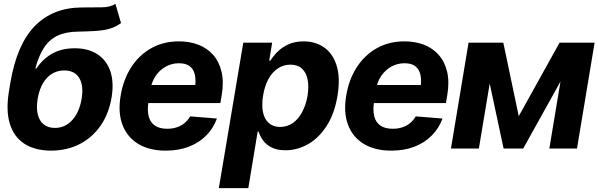

<svg xmlns="http://www.w3.org/2000/svg" viewBox="-20 -766 3086 990"><path d="M575.2 -746.1 604 -647Q578.1 -627.9 548.6 -618.9Q519 -609.9 480 -606.9Q440.9 -604 384.8 -603Q321.3 -602.5 278.3 -582.8Q235.4 -563 207.8 -521.5Q180.2 -480 162.1 -413.1H168Q201.2 -462.9 250 -490Q298.8 -517.1 365.2 -517.1Q434.6 -517.1 481.7 -486.8Q528.8 -456.5 548.6 -399.4Q568.4 -342.3 555.2 -262.2Q541 -179.2 498.5 -117.9Q456.1 -56.6 390.9 -23.2Q325.7 10.3 243.2 10.7Q160.6 10.3 106.4 -24.4Q52.2 -59.1 31 -127Q9.8 -194.8 25.9 -293.9L33.2 -338.4Q66.4 -535.6 158.7 -630.9Q251 -726.1 399.9 -727.5Q461.4 -728 504.6 -728.3Q547.9 -728.5 575.2 -746.1ZM263.2 -106.4Q315.4 -106.4 352.3 -146.7Q389.2 -187 400.9 -256.8Q408.7 -303.7 400.1 -336.2Q391.6 -368.7 369.1 -385.7Q346.7 -402.8 312 -402.8Q285.6 -402.8 262.7 -393.1Q239.7 -383.3 222.2 -364.5Q204.6 -345.7 192.4 -318.8Q180.2 -292 174.3 -256.8Q166.5 -210.4 174.6 -176.8Q182.6 -143.1 205.1 -124.8Q227.5 -106.4 263.2 -106.4Z M834.5 10.7Q750 10.7 692.9 -23.9Q635.7 -58.6 611.6 -122.1Q587.4 -185.5 602.1 -272.5Q615.7 -356 656.5 -419.2Q697.3 -482.4 760 -517.6Q822.8 -552.7 902.3 -552.7Q957.5 -552.7 1002.7 -535.4Q1047.9 -518.1 1078.9 -483.2Q1109.9 -448.2 1122.3 -396.2Q1134.8 -344.2 1123 -274.4L1116.2 -234.4H655.8L670.9 -327.6H1058.6L983.9 -304.2Q991.2 -346.2 985.6 -376.5Q980 -406.7 960 -423.3Q939.9 -439.9 903.3 -439.9Q865.7 -439.9 834.7 -422.6Q803.7 -405.3 783.2 -375.5Q762.7 -345.7 756.3 -307.6L745.6 -241.7Q738.8 -197.8 746.6 -166.5Q754.4 -135.3 778.1 -118.7Q801.8 -102.1 842.3 -102.1Q869.1 -102.1 891.8 -109.6Q914.6 -117.2 931.9 -131.6Q949.2 -146 960.4 -166L1098.6 -154.8Q1080.1 -104.5 1043.5 -67.4Q1006.8 -30.3 954.3 -9.8Q901.9 10.7 834.5 10.7Z M1108.4 204.1 1234.4 -545.9H1383.3L1368.2 -453.6H1374.5Q1388.2 -476.1 1410.9 -499Q1433.6 -522 1467.3 -537.4Q1501 -552.7 1546.4 -552.7Q1606 -552.7 1650.9 -521.7Q1695.8 -490.7 1715.6 -428.2Q1735.4 -365.7 1720.2 -272Q1705.1 -181.2 1665.3 -118.4Q1625.5 -55.7 1569.8 -23.4Q1514.2 8.8 1451.7 8.8Q1408.2 8.8 1379.9 -5.9Q1351.6 -20.5 1335.9 -42.7Q1320.3 -64.9 1313.5 -87.4H1308.6L1260.3 204.1ZM1424.3 -111.3Q1461.9 -111.8 1490.5 -132.1Q1519 -152.3 1538.3 -188.7Q1557.6 -225.1 1565.9 -272.5Q1573.2 -319.8 1566.2 -355.7Q1559.1 -391.6 1537.1 -412.1Q1515.1 -432.6 1477.5 -432.6Q1440.9 -432.6 1411.9 -412.8Q1382.8 -393.1 1363.5 -357.2Q1344.2 -321.3 1336.4 -272.5Q1328.6 -224.1 1335.9 -188Q1343.3 -151.9 1365.7 -131.8Q1388.2 -111.8 1424.3 -111.3Z M1997.6 10.7Q1913.1 10.7 1856 -23.9Q1798.8 -58.6 1774.7 -122.1Q1750.5 -185.5 1765.1 -272.5Q1778.8 -356 1819.6 -419.2Q1860.4 -482.4 1923.1 -517.6Q1985.8 -552.7 2065.4 -552.7Q2120.6 -552.7 2165.8 -535.4Q2210.9 -518.1 2241.9 -483.2Q2272.9 -448.2 2285.4 -396.2Q2297.9 -344.2 2286.1 -274.4L2279.3 -234.4H1818.8L1834 -327.6H2221.7L2147 -304.2Q2154.3 -346.2 2148.7 -376.5Q2143.1 -406.7 2123 -423.3Q2103 -439.9 2066.4 -439.9Q2028.8 -439.9 1997.8 -422.6Q1966.8 -405.3 1946.3 -375.5Q1925.8 -345.7 1919.4 -307.6L1908.7 -241.7Q1901.9 -197.8 1909.7 -166.5Q1917.5 -135.3 1941.2 -118.7Q1964.8 -102.1 2005.4 -102.1Q2032.2 -102.1 2054.9 -109.6Q2077.6 -117.2 2095 -131.6Q2112.3 -146 2123.5 -166L2261.7 -154.8Q2243.2 -104.5 2206.5 -67.4Q2169.9 -30.3 2117.4 -9.8Q2064.9 10.7 1997.6 10.7Z M2654.8 -167 2865.2 -545.9H2981.4L2677.7 0H2576.7L2460 -545.9H2575.2ZM2540 -545.9 2449.2 0H2305.2L2396 -545.9ZM2812.5 0 2903.3 -545.9H3045.9L2955.1 0Z"/></svg>

Font: Inter Tight
Style: Bold Italic
Weight: 700
Italic angle: -9.39999°
Designer: Rasmus Andersson
Foundry: rsms
Version: Version 3.004